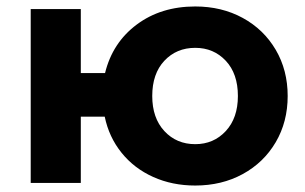

<svg xmlns="http://www.w3.org/2000/svg" viewBox="-20 -566 943 594"><path d="M870 -269Q870 -189 833 -126Q796 -63 731 -27.5Q666 8 584 8Q513 8 454 -18.5Q395 -45 356 -93.5Q317 -142 304 -205H230V0H75V-538H230V-340H305Q328 -434 403 -490Q478 -546 584 -546Q666 -546 731 -510.5Q796 -475 833 -412Q870 -349 870 -269ZM716 -269Q716 -338 678.5 -378Q641 -418 584 -418Q526 -418 488.5 -378Q451 -338 451 -269Q451 -201 488.5 -160.5Q526 -120 584 -120Q641 -120 678.5 -160.5Q716 -201 716 -269Z"/></svg>

Font: mBank
Style: Bold
Weight: 700
Designer: Julieta Ulanovsky
Foundry: Julieta Ulanovsky
Version: Version 7.200